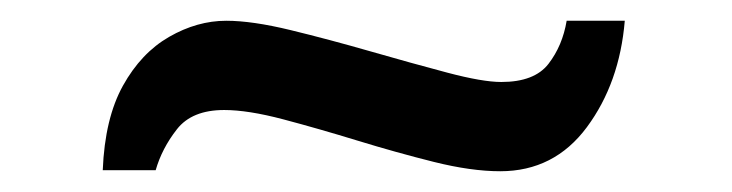

<svg xmlns="http://www.w3.org/2000/svg" viewBox="-20 -416 705 185"><path d="M463 -337Q495 -337 508.5 -354.5Q522 -372 526 -396H582Q577 -336 545.5 -293.5Q514 -251 462 -251Q434 -251 398 -260Q362 -269 324.5 -280.5Q287 -292 253 -301Q219 -310 196 -310Q165 -310 150.5 -291.5Q136 -273 130 -252H79Q81 -302 98.5 -333.5Q116 -365 143 -380.5Q170 -396 198 -396Q223 -396 260 -387Q297 -378 337 -366.5Q377 -355 411 -346Q445 -337 463 -337Z"/></svg>

Font: Narnoor SemiBold
Style: Regular
Weight: 600
Designer: S. Sridhar Murthy
Foundry: SIL International
Version: Version 3.000